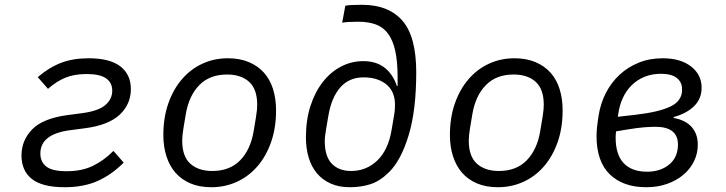

<svg xmlns="http://www.w3.org/2000/svg" viewBox="-20 -772 3040 804"><path d="M251 12Q157 12 113.5 -22.5Q70 -57 70 -121Q70 -184 114.5 -230Q159 -276 262 -290L323 -298Q392 -307 421 -332Q450 -357 450 -392Q450 -426 424 -444Q398 -462 342 -462Q291 -462 253.5 -446.5Q216 -431 181 -400L138 -449Q186 -490 236 -509Q286 -528 351 -528Q440 -528 484 -494Q528 -460 528 -399Q528 -336 481.5 -292Q435 -248 336 -235L275 -227Q149 -211 149 -129Q149 -94 174 -74.5Q199 -55 259 -55Q322 -55 368 -77Q414 -99 455 -140L498 -91Q447 -40 388.5 -14Q330 12 251 12Z M865 12Q815 12 777.5 -4Q740 -20 715 -48.5Q690 -77 677 -117.5Q664 -158 664 -206Q664 -280 685 -339.5Q706 -399 742.5 -441Q779 -483 828 -505.5Q877 -528 934 -528Q984 -528 1022 -512Q1060 -496 1085.5 -467.5Q1111 -439 1123.5 -398.5Q1136 -358 1136 -310Q1136 -236 1115 -176.5Q1094 -117 1057.5 -75Q1021 -33 971.5 -10.5Q922 12 865 12ZM869 -56Q942 -56 985.5 -100.5Q1029 -145 1042 -222L1052 -282Q1055 -300 1056 -312Q1057 -324 1057 -333Q1057 -399 1023 -429.5Q989 -460 931 -460Q858 -460 814.5 -415.5Q771 -371 758 -294L748 -234Q745 -216 744 -204Q743 -192 743 -183Q743 -117 777 -86.5Q811 -56 869 -56Z M1445 12Q1399 12 1364.5 -3.5Q1330 -19 1307 -46.5Q1284 -74 1272.5 -112.5Q1261 -151 1261 -196Q1261 -269 1280 -328Q1299 -387 1332 -429Q1365 -471 1408.5 -493.5Q1452 -516 1501 -516Q1555 -516 1590 -489Q1625 -462 1642 -412H1645V-448Q1645 -515 1635 -559.5Q1625 -604 1605 -631Q1585 -658 1554 -669.5Q1523 -681 1480 -681Q1456 -681 1440 -680Q1424 -679 1413 -677L1426 -748Q1434 -750 1453 -751Q1472 -752 1495 -752Q1607 -752 1665 -685.5Q1723 -619 1723 -469Q1723 -311 1691.5 -206.5Q1660 -102 1610 -52Q1572 -14 1532 -1Q1492 12 1445 12ZM1450 -56Q1514 -56 1560 -100Q1606 -144 1620 -229L1629 -282Q1631 -291 1632.5 -304.5Q1634 -318 1634 -335Q1634 -358 1626.5 -378.5Q1619 -399 1602.5 -414.5Q1586 -430 1561 -439Q1536 -448 1502 -448Q1442 -448 1405 -406Q1368 -364 1355 -287L1346 -234Q1343 -216 1341.5 -204Q1340 -192 1340 -181Q1340 -117 1369.5 -86.5Q1399 -56 1450 -56Z M2065 12Q2015 12 1977.5 -4Q1940 -20 1915 -48.5Q1890 -77 1877 -117.5Q1864 -158 1864 -206Q1864 -280 1885 -339.5Q1906 -399 1942.5 -441Q1979 -483 2028 -505.5Q2077 -528 2134 -528Q2184 -528 2222 -512Q2260 -496 2285.5 -467.5Q2311 -439 2323.5 -398.5Q2336 -358 2336 -310Q2336 -236 2315 -176.5Q2294 -117 2257.5 -75Q2221 -33 2171.5 -10.5Q2122 12 2065 12ZM2069 -56Q2142 -56 2185.5 -100.5Q2229 -145 2242 -222L2252 -282Q2255 -300 2256 -312Q2257 -324 2257 -333Q2257 -399 2223 -429.5Q2189 -460 2131 -460Q2058 -460 2014.5 -415.5Q1971 -371 1958 -294L1948 -234Q1945 -216 1944 -204Q1943 -192 1943 -183Q1943 -117 1977 -86.5Q2011 -56 2069 -56Z M2686 12Q2589 12 2533.5 -42Q2478 -96 2478 -202Q2478 -219 2480 -238.5Q2482 -258 2487 -290Q2495 -340 2517.5 -383.5Q2540 -427 2574.5 -459Q2609 -491 2654.5 -509.5Q2700 -528 2755 -528Q2830 -528 2874 -493.5Q2918 -459 2918 -405Q2918 -358 2886 -327Q2854 -296 2801 -282V-278Q2851 -269 2876.5 -240Q2902 -211 2902 -166Q2902 -129 2886 -96.5Q2870 -64 2841.5 -40Q2813 -16 2773.5 -2Q2734 12 2686 12ZM2690 -53Q2740 -53 2775 -77.5Q2810 -102 2817 -144Q2818 -149 2818.5 -154.5Q2819 -160 2819 -166Q2819 -241 2725 -241Q2705 -241 2678 -239Q2651 -237 2602 -229L2560 -222Q2559 -217 2558.5 -210.5Q2558 -204 2558 -196Q2558 -125 2591.5 -89Q2625 -53 2690 -53ZM2638 -291Q2690 -297 2726 -305.5Q2762 -314 2785.5 -325Q2809 -336 2820.5 -350.5Q2832 -365 2835 -382Q2836 -387 2836 -391Q2836 -395 2836 -400Q2836 -428 2814 -445.5Q2792 -463 2748 -463Q2709 -463 2678 -450Q2647 -437 2624.5 -414.5Q2602 -392 2588 -361.5Q2574 -331 2569 -295L2567 -283Z"/></svg>

Font: IBM Plex Mono
Style: Italic
Weight: 400
Italic angle: -9°
Monospace: yes
Designer: Mike Abbink, Paul van der Laan, Pieter van Rosmalen
Foundry: Bold Monday
Version: Version 2.3